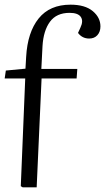

<svg xmlns="http://www.w3.org/2000/svg" viewBox="-30 -802 450 822"><path d="M67 0 59 -5 78 -466H-10L-5 -500L79 -508L82 -559Q88 -664 135.5 -723Q183 -782 272 -782Q334 -782 367 -754.5Q400 -727 400 -689Q400 -666 387 -651.5Q374 -637 352 -637Q322 -637 304 -661L314 -683Q328 -712 316 -729.5Q304 -747 268 -747Q212 -747 184 -709Q156 -671 152 -605L147 -507H301L298 -466H148L127 0Z"/></svg>

Font: Literata 36pt Light
Style: Italic
Weight: 300
Italic angle: -2°
Designer: Latin by Veronika Burian and Jose Scaglione. Greek by Irene Vlachou. Cyrillic by Vera Evstafieva
Foundry: TypeTogether
Version: Version 3.002